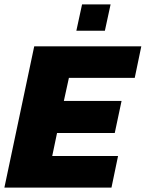

<svg xmlns="http://www.w3.org/2000/svg" viewBox="-31 -855 664 875"><path d="M317 -715 343 -835H473L447 -715ZM-11 0 125 -644H613L583 -500H283L260 -395H523L492 -249H229L207 -144H507L477 0Z"/></svg>

Font: Kanit
Style: Bold Italic
Weight: 700
Italic angle: -12°
Designer: Katatrad Team
Foundry: CadsonDemak
Version: Version 2.000; ttfautohint (v1.8.3)